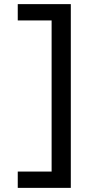

<svg xmlns="http://www.w3.org/2000/svg" viewBox="-20 -720 443 930"><path d="M66 190V111H230V-621H66V-700H323V190Z"/></svg>

Font: Easer Grotesk
Style: Regular
Weight: 400
Designer: Boardeaser, Bonnie Shaver-Troup, Thomas Jockin
Foundry: Lexend
Version: Version 1.008;Glyphs 3.1.2 (3151)